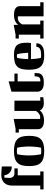

<svg xmlns="http://www.w3.org/2000/svg" viewBox="1108 -1799 701 2957"><g transform="rotate(-90 1458.5 -320.5)"><path d="M373 -489Q332 -489 306 -503Q280 -517 265 -536Q250 -555 244 -574Q238 -593 237 -604H203Q201 -597 200 -586Q197 -566 197 -526Q197 -491 215 -470Q233 -449 265 -449H343V-398H237V-51H296V0H20V-51H79V-488Q79 -522 89 -552Q99 -582 119.5 -604Q140 -626 171.5 -638.5Q203 -651 245 -651Q270 -651 303.5 -648.5Q337 -646 373 -643Z M543 -223Q543 -184 545.5 -150.5Q548 -117 552 -93Q556 -64 561 -41Q566 -39 574 -38Q587 -35 612 -35Q636 -35 650 -38Q658 -39 663 -41Q668 -64 672 -93Q675 -117 678 -150.5Q681 -184 681 -223Q681 -262 678 -295Q675 -328 672 -353Q668 -381 663 -405Q657 -406 649 -408Q642 -409 632.5 -410Q623 -411 612 -411Q599 -411 590 -410Q581 -409 574 -408Q566 -406 561 -405Q556 -381 552 -353Q548 -328 545.5 -295Q543 -262 543 -223ZM379 -223Q379 -287 391 -331.5Q403 -376 431 -403.5Q459 -431 503 -443.5Q547 -456 612 -456Q676 -456 720.5 -443.5Q765 -431 793 -403.5Q821 -376 833 -331.5Q845 -287 845 -223Q845 -159 833 -114.5Q821 -70 793 -42.5Q765 -15 720.5 -2.5Q676 10 612 10Q547 10 503 -2.5Q459 -15 431 -42.5Q403 -70 391 -114.5Q379 -159 379 -223Z M895 -431H954L1105 -460V-55Q1107 -54 1111 -53Q1115 -52 1133 -52Q1154 -52 1170 -60.5Q1186 -69 1198 -80Q1210 -91 1218 -102Q1226 -113 1229 -119V-449H1387V-50H1400Q1409 -50 1418 -51L1440 -53V-5Q1422 -2 1405 0Q1391 2 1375 3Q1359 4 1349 4Q1323 4 1304 -1.5Q1285 -7 1271.5 -16Q1258 -25 1249 -36.5Q1240 -48 1236 -59Q1234 -56 1225 -45Q1216 -34 1197.5 -22.5Q1179 -11 1150.5 -2Q1122 7 1080 7Q1057 7 1033.5 3Q1010 -1 990.5 -11.5Q971 -22 959 -40Q947 -58 947 -87V-381H895Z M1525 -495 1683 -538V-449H1803V-399H1683V-50H1704Q1762 -50 1762 -138H1813Q1813 -106 1809.5 -80Q1806 -54 1790.5 -35Q1775 -16 1744.5 -6Q1714 4 1660 4Q1623 4 1597 -4.5Q1571 -13 1555 -27Q1539 -41 1532 -58Q1525 -75 1525 -93Z M2090 -456Q2145 -456 2181 -445.5Q2217 -435 2239 -412Q2261 -389 2270 -351.5Q2279 -314 2279 -259Q2279 -242 2278 -229.5Q2277 -217 2276 -209Q2275 -199 2274 -194H2027Q2028 -160 2031 -132.5Q2034 -105 2037 -85Q2041 -61 2045 -43Q2048 -41 2054 -40Q2059 -39 2068.5 -38.5Q2078 -38 2093 -38Q2118 -38 2140.5 -41.5Q2163 -45 2180 -53Q2197 -61 2206.5 -75.5Q2216 -90 2216 -111H2270Q2270 -69 2251.5 -45Q2233 -21 2205.5 -8.5Q2178 4 2146 7Q2114 10 2086 10Q2025 10 1982.5 -2.5Q1940 -15 1913.5 -42.5Q1887 -70 1875 -114.5Q1863 -159 1863 -223Q1863 -287 1873.5 -331.5Q1884 -376 1910 -403.5Q1936 -431 1979.5 -443.5Q2023 -456 2090 -456ZM2045 -405Q2040 -383 2036 -357Q2033 -334 2030 -303.5Q2027 -273 2027 -237H2124Q2122 -279 2119 -310.5Q2116 -342 2112 -363Q2108 -388 2103 -405Q2100 -406 2096 -408Q2092 -409 2086.5 -410Q2081 -411 2074 -411Q2067 -411 2062 -410Q2057 -409 2053 -408Q2049 -406 2045 -405Z M2344 -431H2403L2554 -460V-390Q2556 -393 2565 -404Q2574 -415 2592 -426.5Q2610 -438 2639 -447Q2668 -456 2710 -456Q2733 -456 2756.5 -452Q2780 -448 2799.5 -437.5Q2819 -427 2831 -409Q2843 -391 2843 -362V-51H2902V0H2685V-394Q2683 -394 2679 -395Q2671 -397 2657 -397Q2636 -397 2619.5 -388.5Q2603 -380 2591 -369Q2579 -358 2571.5 -346.5Q2564 -335 2561 -329V-51H2620V0H2344V-51H2403V-381H2344Z"/></g></svg>

Font: Bigshot One
Style: Regular
Weight: 400
Designer: Gesine Todt
Foundry: Gesine Todt
Version: Version 1.000